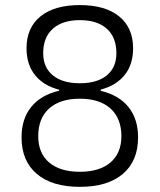

<svg xmlns="http://www.w3.org/2000/svg" viewBox="-20 -723 626 753"><path d="M293 9.8Q184.1 9.8 124.3 -41Q64.5 -91.8 64.5 -184.1Q64.5 -256.8 102.5 -303.7Q140.6 -350.6 211.9 -367.2V-371.1Q150.4 -387.2 117.2 -428.7Q84 -470.2 84 -533.7Q84 -614.3 138.7 -658.7Q193.4 -703.1 293 -703.1Q392.6 -703.1 447.3 -658.7Q502 -614.3 502 -533.7Q502 -470.2 469 -429Q436 -387.7 375 -371.6V-366.7Q445.8 -350.1 483.6 -303.5Q521.5 -256.8 521.5 -184.1Q521.5 -91.8 461.9 -41Q402.3 9.8 293 9.8ZM293 -49.3Q370.6 -49.3 413.3 -85.9Q456.1 -122.6 456.1 -189Q456.1 -258.8 413.3 -297.4Q370.6 -335.9 293 -335.9Q215.3 -335.9 172.6 -297.4Q129.9 -258.8 129.9 -189Q129.9 -122.6 172.6 -85.9Q215.3 -49.3 293 -49.3ZM293 -396.5Q361.3 -396.5 398.9 -427.5Q436.5 -458.5 436.5 -514.2Q436.5 -576.7 398.9 -610.4Q361.3 -644 293 -644Q225.1 -644 187.3 -610.4Q149.4 -576.7 149.4 -514.2Q149.4 -458.5 187.3 -427.5Q225.1 -396.5 293 -396.5Z"/></svg>

Font: Cascadia Code NF Light
Style: Regular
Weight: 300
Monospace: yes
Designer: Aaron Bell
Foundry: Saja Typeworks
Version: Version 2404.023; ttfautohint (v1.8.4)